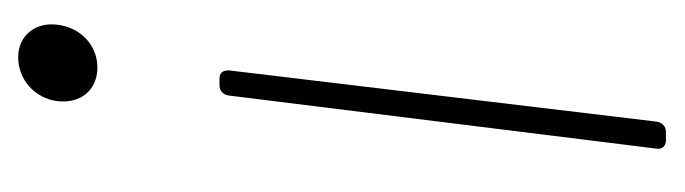

<svg xmlns="http://www.w3.org/2000/svg" viewBox="-284 -251 735 206"><g transform="rotate(-90 83.0 -147.5)"><path d="M125 -495C101 -495 81 -477 78 -453C75 -428 90 -410 114 -410C138 -410 157 -428 160 -453C163 -477 148 -495 125 -495ZM84 -269 27 190C26 196 30 200 36 200H45C51 200 55 196 56 190L111 -269C111 -276 108 -279 102 -279H95C90 -279 85 -276 84 -269Z"/></g></svg>

Font: Barlow Condensed Thin
Style: Italic
Weight: 250
Width: 3
Italic angle: -7°
Designer: Jeremy Tribby
Foundry: Tribby Type
Version: Version 1.422;hotconv 1.0.109;makeotfexe 2.5.65596